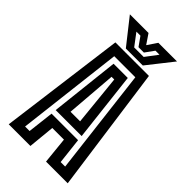

<svg xmlns="http://www.w3.org/2000/svg" viewBox="-260 -933 1008 1008"><g transform="rotate(45 244.0 -429.0)"><path d="M25 0 117 -700H366L463 0H302L287 -148H200.5L186 0ZM94 -52.5H127.5L144.5 -198.5H341.5L358 -52.5H391.5L320.5 -644.5H164ZM146.5 -227 189.5 -614H295L339.5 -227ZM208 -276H279L250.5 -558H230.5ZM178.5 -716 66.5 -858H205L241.5 -804L278 -858H416.5L304.5 -716ZM205.5 -751H276L326.5 -818H296.5L260.5 -768H220.5L185 -818H155Z"/></g></svg>

Font: Tourney Condensed SemiBold
Style: Regular
Weight: 600
Width: 3
Designer: Tyler Finck
Foundry: Etcetera Type Co
Version: Version 1.010; ttfautohint (v1.8.3)